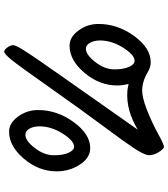

<svg xmlns="http://www.w3.org/2000/svg" viewBox="38 -838 814 930"><g transform="rotate(90 445.0 -373.0)"><path d="M697 -403Q745 -403 777.5 -352.5Q810 -302 810 -240Q810 -154 749 -82Q688 -10 618 -10Q576 -10 544.5 -53.5Q513 -97 513 -150Q513 -243 571.5 -323Q630 -403 697 -403ZM633 -89Q662 -89 697 -134.5Q732 -180 732 -226.5Q732 -273 719.5 -299Q707 -325 691 -325Q662 -325 627 -269.5Q592 -214 592 -157Q592 -129 603 -109Q614 -89 633 -89ZM364 -286Q446 -402 608 -633Q512 -576 422 -583Q411 -583 387 -589Q394 -558 394 -534Q394 -448 333 -375.5Q272 -303 202 -303Q159 -303 127.5 -346.5Q96 -390 96 -443Q96 -536 154.5 -616Q213 -696 281 -696Q304 -696 325 -684Q367 -658 407.5 -655Q448 -652 513 -678Q578 -704 628.5 -732Q679 -760 690.5 -760Q702 -760 718 -733Q734 -706 731.5 -684Q729 -662 696.5 -613Q664 -564 589 -463.5Q514 -363 407 -211Q300 -59 270 -22Q240 15 229.5 13.5Q219 12 208.5 -3.5Q198 -19 199 -31Q200 -43 219 -74Q238 -105 280.5 -166.5Q323 -228 364 -286ZM216 -382Q245 -382 280.5 -427.5Q316 -473 316 -519.5Q316 -566 303.5 -592Q291 -618 275 -618Q246 -618 211 -562.5Q176 -507 176 -450Q176 -423 187 -402.5Q198 -382 216 -382Z"/></g></svg>

Font: Kalam
Style: Regular
Weight: 400
Designer: Lipi Raval (Devanagari and Latin), Jonny Pinhorn (Latin)
Foundry: Indian Type Foundry
Version: Version 2.001;PS 1.0;hotconv 1.0.79;makeotf.lib2.5.61930; tt